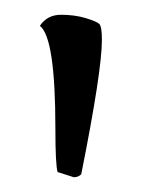

<svg xmlns="http://www.w3.org/2000/svg" viewBox="-20 -790 197 260"><path d="M118 -736Q118 -694 90 -554Q86 -550 80 -550L58 -557Q55 -567 55 -616Q55 -739 34 -755Q44 -770 62.5 -770Q81 -770 96 -765.5Q111 -761 114.5 -757.5Q118 -754 118 -736Z"/></svg>

Font: Esteban
Style: Regular
Weight: 400
Designer: Angelica Diaz Rivera
Foundry: Angelica Diaz Rivera
Version: Version 1.002